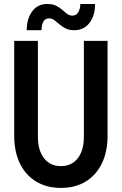

<svg xmlns="http://www.w3.org/2000/svg" viewBox="-20 -922 602 950"><path d="M281.2 7.8Q210.4 7.8 158.4 -23.9Q106.4 -55.7 78.4 -113.5Q50.3 -171.4 50.3 -251V-719.7H167.5V-245.1Q167.5 -178.2 197.8 -139.2Q228 -100.1 281.2 -100.1Q335 -100.1 365 -139.2Q395 -178.2 395 -245.1V-719.7H512.2V-251Q512.2 -171.4 484.1 -113.5Q456.1 -55.7 404.3 -23.9Q352.5 7.8 281.2 7.8ZM112.3 -772.5Q112.3 -829.6 139.4 -866Q166.5 -902.3 213.9 -902.3Q240.2 -902.3 257.8 -893.6Q275.4 -884.8 288.1 -873.3Q300.8 -861.8 312.3 -853.3Q323.7 -844.7 337.9 -844.7Q357.4 -844.7 367.4 -861.8Q377.4 -878.9 377.4 -902.3H450.2Q451.2 -847.2 423.6 -809.8Q396 -772.5 346.7 -772.5Q321.8 -772.5 304.4 -781.5Q287.1 -790.5 273.9 -802Q260.7 -813.5 248.8 -822.3Q236.8 -831.1 222.2 -831.1Q203.6 -831.1 194.6 -814.9Q185.5 -798.8 185.5 -772.5Z"/></svg>

Font: Reddit Mono SemiBold
Style: Regular
Weight: 600
Monospace: yes
Designer: Stephen Hutchings
Foundry: Reddit
Version: Version 1.014